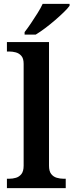

<svg xmlns="http://www.w3.org/2000/svg" viewBox="-20 -979 382 999"><path d="M16 0V-49H28Q46 -49 63 -54Q80 -59 91.5 -73.5Q103 -88 103 -117V-647Q103 -675 91 -688.5Q79 -702 62 -706.5Q45 -711 28 -711H16V-760H235V-117Q235 -88 246.5 -73.5Q258 -59 275.5 -54Q293 -49 310 -49H322V0ZM108 -812Q123 -831 140.5 -857Q158 -883 175 -910Q192 -937 202 -959H342V-949Q333 -936 312.5 -916Q292 -896 266.5 -874Q241 -852 215 -832.5Q189 -813 166 -799H108Z"/></svg>

Font: Noto Nastaliq Urdu SemiBold
Style: Regular
Weight: 600
Version: Version 3.007